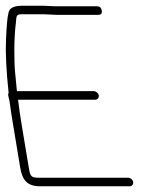

<svg xmlns="http://www.w3.org/2000/svg" viewBox="-33 -660 539 672"><path d="M107.7 -8H420.7C428.6 -8 434.5 -15.1 433.2 -23C431.9 -30.9 423.6 -38 415.7 -38H102.7C75.6 -38 72.9 -42.8 67.8 -73L41.4 -232C37.7 -254 34 -280.3 30.2 -311H300.2C308.1 -311 314 -318.1 312.7 -326C311.4 -333.9 303.1 -341 295.2 -341H26.2C25.4 -349.7 23.3 -371.8 19.8 -407.3C16.1 -444.9 15.5 -526.8 22.7 -581C25.1 -598.7 21 -610 41.4 -610H121.4L165.7 -608H310.7C320.7 -608 324.9 -613 323.2 -623C321.6 -633 315.8 -638 305.8 -638H160.8L115.4 -640H48.7C17.4 -640 -1.3 -634 -3.9 -612C-7.2 -599.6 -9.8 -569.4 -12 -521.5C-14.1 -473.5 -11 -411.3 -2.8 -335C-4.3 -332.3 -4.9 -329.5 -4.4 -326.5C-2.5 -315.2 -0.7 -316.3 2.5 -291C4.8 -273.7 7.7 -254 11.4 -232L37.8 -73C45 -29.9 62.1 -8 107.7 -8Z"/></svg>

Font: MewTooHand
Style: Lta
Weight: 400
Designer: Mew Too, Robert Jablonski
Version: Version 0.77